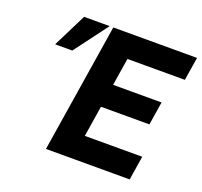

<svg xmlns="http://www.w3.org/2000/svg" viewBox="-118 -811 997 946"><g transform="rotate(20 380.0 -338.0)"><path d="M214 0H653L673 -126H372L397.6 -288H651.6L670.9 -410H416.9L439.7 -554H740.7L760.1 -676H321.1ZM302.1 -676H168.1L80.2 -500H170.2Z"/></g></svg>

Font: Fog Sans
Style: It
Weight: 700
Foundry: Intel Corporation
Version: Version 1.00